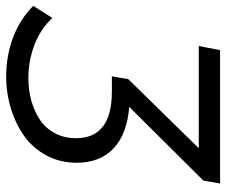

<svg xmlns="http://www.w3.org/2000/svg" viewBox="-172 -490 768 653"><g transform="rotate(90 212.5 -163.0)"><path d="M145 200.5Q76.5 200.5 14.2 177.5Q-48 154.5 -94.5 108.5L-53.5 43.5Q-15.5 84 38.5 104.5Q92.5 125 150.5 125Q192 125 228.5 114.8Q265 104.5 293.8 85Q322.5 65.5 339 34Q355.5 2.5 355.5 -37Q355.5 -159 196.5 -159H145L154.5 -214.5L389.5 -454.5H42L56 -527H509.5L500 -470.5L249 -218Q342 -210.5 390.5 -164.5Q439 -118.5 439 -39Q439 17 414.5 63Q390 109 349 138.5Q308 168 255.2 184.2Q202.5 200.5 145 200.5Z"/></g></svg>

Font: Argentum Sans Light
Style: Italic
Weight: 300
Italic angle: -11.3°
Designer: Julieta Ulanovsky (font), Owen Earl (portions from Jones font), Cristiano Sobral (main changes and remaster)
Foundry: Julieta Ulanovsky (font), Owen Earl (portions from Jones font), Cristiano Sobral (main changes and remaster)
Version: Version 3.127